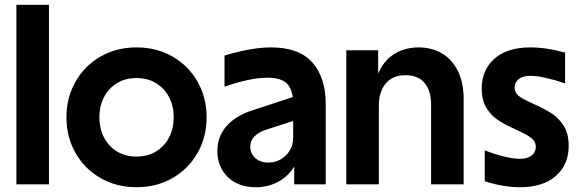

<svg xmlns="http://www.w3.org/2000/svg" viewBox="-20 -770 2428 802"><path d="M48.5 -750H184.5V0H48.5Z M843 -280Q843 -198 805.4 -131.5Q767.7 -65 701.1 -26.5Q634.4 12 550.3 12Q466.1 12 399.5 -26.5Q332.8 -65 295.2 -131.5Q257.5 -198 257.5 -280Q257.5 -362 295.2 -428.5Q332.8 -495 399.5 -533.5Q466.1 -572 550.3 -572Q634.4 -572 701.1 -533.5Q767.7 -495 805.4 -428.5Q843 -362 843 -280ZM550.3 -116Q597.2 -116 632.3 -137.6Q667.4 -159.2 686.5 -196.5Q705.6 -233.8 705.6 -280Q705.6 -326.2 686.5 -363.5Q667.4 -400.8 632.3 -422.4Q597.2 -444 550.3 -444Q503.3 -444 468.2 -422.4Q433.1 -400.8 414 -363.5Q395 -326.2 395 -280Q395 -233.8 414 -196.5Q433.1 -159.2 468.2 -137.6Q503.3 -116 550.3 -116Z M1229.6 -272.7 1093.2 -228.7Q1060.1 -217.8 1042.7 -200.1Q1025.4 -182.3 1025.4 -157.1Q1025.4 -128.7 1046.4 -109.8Q1067.5 -90.9 1101 -90.9Q1128.2 -90.9 1152.1 -104.2Q1175.9 -117.6 1190.3 -141.3Q1204.6 -165.1 1204.6 -195V-334.6Q1204.6 -394.1 1179.9 -419.8Q1155.3 -445.4 1096.7 -445.4Q1061.7 -445.4 1018.1 -436.4Q974.4 -427.4 917.8 -407.9V-538Q1030.6 -572 1112.5 -572Q1229.1 -572 1284.9 -508.9Q1340.6 -445.8 1340.6 -335.6V0H1208.9V-119L1216.6 -180H1236.4Q1236.4 -124 1212.4 -80.5Q1188.4 -37 1145.4 -12.5Q1102.4 12 1048.8 12Q974.5 12 931.2 -30.9Q887.9 -73.7 887.9 -139.4Q887.9 -199.5 925.7 -242.6Q963.4 -285.8 1031.6 -308.2L1229.6 -373.2Z M1559.6 -560V-382.8L1562.5 -380V0H1426.5V-560ZM1728.7 -572Q1782.3 -572 1824.8 -547.7Q1867.3 -523.4 1892 -474.6Q1916.7 -425.7 1916.7 -355.8V0H1780.7V-334.2Q1780.7 -390.3 1753.8 -423Q1726.9 -455.8 1674 -455.8Q1619.3 -455.8 1590.9 -420.9Q1562.5 -386.1 1562.5 -328.6L1541.3 -358.6Q1541.3 -428.1 1565.9 -476Q1590.4 -524 1632.8 -548Q1675.2 -572 1728.7 -572Z M2004.8 -12.8V-142Q2047.2 -125.4 2085.7 -116Q2124.3 -106.7 2152 -106.7Q2184.2 -106.7 2201.2 -120.8Q2218.1 -135 2218.1 -156.5Q2218.1 -178.8 2199.6 -193.5Q2181.2 -208.1 2138.6 -226.9L2130.6 -230.9Q2087.9 -250 2059.1 -269.2Q2030.2 -288.5 2011.2 -320.5Q1992.1 -352.6 1992.1 -399.8Q1992.1 -477.7 2045.4 -524.8Q2098.7 -572 2195.3 -572Q2262.6 -572 2340.5 -550V-421.7Q2297.9 -436.3 2259.9 -444.8Q2221.9 -453.3 2195.3 -453.3Q2163.4 -453.3 2146.5 -439.3Q2129.5 -425.3 2129.5 -404.4Q2129.5 -383.8 2146.2 -369.9Q2162.9 -356 2202.4 -339.2L2208.7 -335.9Q2254.4 -315.8 2284.4 -296.3Q2314.4 -276.8 2335 -243.8Q2355.5 -210.8 2355.5 -161.1Q2355.5 -82.6 2302.1 -35.3Q2248.6 12 2152 12Q2083.3 12 2004.8 -12.8Z"/></svg>

Font: TASA Explorer VF
Style: Regular
Weight: 400
Designer: Weizhong Zhang
Foundry: Local Remote
Version: Version 1.000;Glyphs 3.2 (3192)